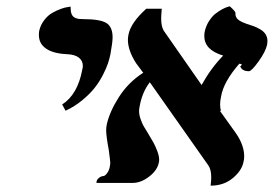

<svg xmlns="http://www.w3.org/2000/svg" viewBox="-20 -583 873 612"><path d="M189 -230 178.2 -250Q227.5 -281.7 242.2 -360.8Q244.1 -368.7 244.1 -372.1Q244.1 -389.6 231.2 -399.4Q218.3 -409.2 194.8 -410.2Q150.4 -412.1 127.4 -427.7Q104 -443.4 104 -471.2Q104 -480 105 -484.9Q109.4 -503.9 121.1 -519Q132.8 -534.2 146.7 -542Q160.6 -549.8 174.1 -554.7Q187.5 -559.6 196.3 -560.5L205.1 -562V-558.1Q205.1 -545.4 208.5 -537.6Q211.9 -529.8 218.8 -526.6Q225.6 -523.4 231.2 -522.7Q236.8 -522 246.1 -522Q297.9 -522 318.4 -510Q338.9 -498 338.9 -463.9Q338.9 -448.7 332 -410.2Q329.1 -396 324 -380.6Q318.8 -365.2 307.9 -343.8Q296.9 -322.3 281.7 -303Q266.6 -283.7 242.4 -263.7Q218.3 -243.7 189 -230Z M831.5 -440.9Q826.7 -418.5 804.2 -387.2Q781.7 -356 773.4 -356Q751 -356 745.6 -372.1H746.6Q755.9 -378.9 742.7 -379.9Q691.9 -321.3 684.6 -274.9Q681.6 -261.7 681.6 -250Q681.6 -237.3 684.6 -230H680.7L731.4 -159.2Q758.3 -120.6 758.3 -85Q758.3 -73.7 756.3 -67.9Q751.5 -40 722.4 -15.6Q693.4 8.8 651.4 8.8Q653.3 -8.8 653.3 -17.1Q653.3 -42 644.5 -55.2L457.5 -320.8Q433.6 -290 425.3 -245.1Q423.3 -235.4 423.3 -229Q423.3 -217.3 428 -203.9Q432.6 -190.4 437.5 -181.6L451.7 -158.2Q463.9 -138.2 469.5 -127.9Q475.1 -117.7 481.2 -101.8Q487.3 -85.9 487.3 -74.2Q487.3 -67.9 486.3 -64.9Q481.4 -40 455.3 -20Q429.2 0 403.3 0H287.6V-2.9Q287.6 -8.8 294.4 -15.1Q301.3 -21.5 310.5 -22Q315.4 -22.9 321.5 -31.2Q327.6 -39.6 329.6 -49.8Q331.5 -59.6 331.5 -64Q331.5 -69.3 326.7 -105Q318.4 -149.4 318.4 -168Q318.4 -176.3 320.3 -186Q329.1 -226.6 359.1 -273.7Q389.2 -320.8 436.5 -351.1Q433.1 -356 425 -366.5Q417 -377 413.6 -381.8Q387.7 -422.4 387.7 -456.1Q387.7 -463.4 389.6 -473.1Q397 -510.7 446.3 -555.2H495.6Q493.7 -532.7 493.7 -523.9Q493.7 -500 501.5 -485.8L622.6 -312Q651.9 -365.2 691.4 -405.8Q631.3 -423.8 631.3 -467.8Q631.3 -477.1 632.3 -481Q636.2 -500 646 -515.4Q655.8 -530.8 666.7 -539.3Q677.7 -547.9 688.2 -553.5Q698.7 -559.1 705.6 -561L712.4 -563Q730.5 -546.9 730.5 -542V-538.1Q730.5 -529.3 737.5 -522Q744.6 -514.6 766.6 -506.8Q779.8 -502.9 788.8 -499.5Q797.9 -496.1 809.1 -489.7Q820.3 -483.4 826.4 -473.9Q832.5 -464.4 832.5 -452.1Q832.5 -450.2 832 -446.5Q831.5 -442.9 831.5 -440.9Z"/></svg>

Font: Linux Libertine G
Style: Semibold Italic
Weight: 600
Italic angle: -11.5°
Designer: Philipp H. Poll
Foundry: Philipp H. Poll
Version: Version 5.1.1